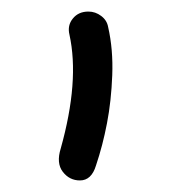

<svg xmlns="http://www.w3.org/2000/svg" viewBox="-20 -728 299 332"><path d="M118.2 -416Q100.1 -416 88.6 -430.9Q77.1 -445.8 85 -471.2Q117.7 -587.9 100.1 -668Q96.2 -684.1 106 -696Q115.7 -708 132.8 -708Q145 -708 155 -700.4Q165 -692.9 167 -681.2Q175.8 -642.6 174.1 -597.9Q172.4 -553.2 165 -514.9Q157.7 -476.6 146 -441.9Q138.2 -416 118.2 -416Z"/></svg>

Font: Shantell Sans Irregular Bouncy
Style: Regular
Weight: 300
Designer: Stephen Nixon, Anya Danilova, Shantell Martin
Foundry: Arrow Type
Version: Version 1.006;[9816181b4]